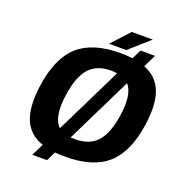

<svg xmlns="http://www.w3.org/2000/svg" viewBox="-164 -1006 1139 1222"><g transform="rotate(20 405.5 -394.5)"><path d="M580.1 -714.4 611.8 -777.8H710L668 -691.9Q757.3 -657.7 790 -574Q822.8 -490.2 803.2 -349.1Q775.9 -154.8 678.5 -66.9Q581.1 21 393.1 21Q354.5 21 321.8 18.1L291 81.1H190.9L231.9 -1Q136.7 -33.7 102.1 -118.7Q67.4 -203.6 87.9 -349.1Q115.2 -543.5 212.6 -631.3Q310.1 -719.2 498 -719.2Q537.6 -719.2 580.1 -714.4ZM521 -590.8Q498 -594.2 481 -594.2Q383.8 -594.2 332 -536.1Q280.3 -478 262.2 -349.1Q239.7 -191.9 298.8 -138.2ZM382.8 -106H383.8Q392.6 -105 413.1 -105Q510.7 -105 562.7 -163.1Q614.7 -221.2 632.8 -350.1Q653.8 -497.1 602.1 -553.2ZM408.2 -750 519 -870.1H661.1L525.9 -750Z"/></g></svg>

Font: Fivo Sans Modern
Style: Italic
Weight: 700
Designer: Alexander Slobzheninov
Foundry: Alexander Slobzheninov
Version: 1.0